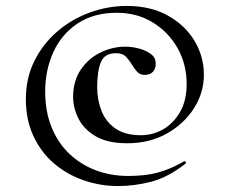

<svg xmlns="http://www.w3.org/2000/svg" viewBox="-20 -521 764 646"><path d="M377 105Q318 105 262.5 86Q207 67 163 30Q119 -7 93 -62Q67 -117 67 -188Q67 -258 95.5 -315.5Q124 -373 172 -414.5Q220 -456 281 -478.5Q342 -501 407 -501Q487 -501 545 -468.5Q603 -436 634.5 -383.5Q666 -331 666 -269Q666 -209 632.5 -156.5Q599 -104 541 -71.5Q483 -39 408 -39Q342 -39 302 -62.5Q262 -86 244 -122Q226 -158 226 -195Q226 -249 252 -287Q278 -325 318.5 -344.5Q359 -364 401 -364Q425 -364 448.5 -357.5Q472 -351 488 -339Q504 -327 504 -307Q504 -290 494.5 -279.5Q485 -269 466 -269Q451 -269 441.5 -279.5Q432 -290 425 -302Q416 -317 404.5 -329.5Q393 -342 370 -342Q332 -342 319.5 -312Q307 -282 307 -227Q307 -185 321.5 -148Q336 -111 368.5 -88.5Q401 -66 454 -66Q494 -66 529 -86Q564 -106 586 -144.5Q608 -183 608 -238Q608 -305 577.5 -359Q547 -413 494 -445.5Q441 -478 373 -478Q295 -478 241 -442Q187 -406 159.5 -345.5Q132 -285 132 -213Q132 -146 153.5 -93Q175 -40 213.5 -3.5Q252 33 302.5 52Q353 71 411 71Q444 71 474 67Q504 63 535 52Q566 41 599 22Q602 20 604.5 23.5Q607 27 605 29Q545 76 488.5 90.5Q432 105 377 105Z"/></svg>

Font: Cormorant SemiBold
Style: Regular
Weight: 600
Designer: Christian Thalmann (Catharsis Fonts)
Foundry: Catharsis Fonts
Version: Version 4.000